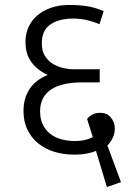

<svg xmlns="http://www.w3.org/2000/svg" viewBox="-20 -658 521 776"><path d="M444 -139Q444 -117 435 -99.5Q426 -82 414 -70L469 78L412 98L368 -48Q354 -42 331.5 -37.5Q309 -33 281 -33Q237 -33 199.5 -44.5Q162 -56 134.5 -78.5Q107 -101 91 -133.5Q75 -166 75 -209Q75 -262 100 -299Q125 -336 173 -355Q133 -373 108 -405.5Q83 -438 83 -489Q83 -521 95 -548Q107 -575 130 -595Q153 -615 186 -626.5Q219 -638 261 -638Q299 -638 331.5 -633Q364 -628 399 -613L382 -560Q329 -583 276 -583Q219 -583 184 -559.5Q149 -536 149 -483Q149 -453 161 -433Q173 -413 192 -401Q211 -389 234 -383.5Q257 -378 280 -378H383V-325H313Q227 -325 184.5 -295Q142 -265 142 -208Q142 -177 153 -154.5Q164 -132 183 -117Q202 -102 228 -95Q254 -88 283 -88Q305 -88 322.5 -92Q340 -96 355 -104L332 -177Q337 -185 350.5 -193.5Q364 -202 385 -202Q413 -202 428.5 -182.5Q444 -163 444 -139Z"/></svg>

Font: Mukta Light
Style: Regular
Weight: 300
Designer: Girish Dalvi and Yashodeep Gholap
Foundry: Ek Type
Version: Version 2.538;PS 1.002;hotconv 16.6.51;makeotf.lib2.5.65220;